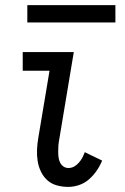

<svg xmlns="http://www.w3.org/2000/svg" viewBox="-20 -724 490 752"><path d="M247 8Q224 8 202.5 2Q181 -4 165.5 -18Q150 -32 140.5 -51.5Q131 -71 127.5 -93Q124 -115 125 -138Q126 -161 130 -184L174 -447H69V-520H269L211 -172Q209 -161 208.5 -150Q208 -139 208 -128Q208 -117 209.5 -106.5Q211 -96 215.5 -87Q220 -78 228.5 -72Q237 -66 248 -66Q260 -66 270 -71.5Q280 -77 288.5 -86.5Q297 -96 302.5 -106.5Q308 -117 312 -128L380 -95Q372 -75 359 -56Q346 -37 329 -22Q312 -7 290.5 0.5Q269 8 247 8ZM87 -636V-704H432V-636Z"/></svg>

Font: Iosevka Etoile
Style: Italic
Weight: 400
Italic angle: -9°
Designer: Belleve Invis
Foundry: Belleve Invis
Version: Version 22.1.2; ttfautohint (v1.8.4)